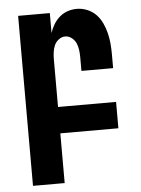

<svg xmlns="http://www.w3.org/2000/svg" viewBox="-53 -570 606 827"><g transform="rotate(-5 250.0 -156.5)"><path d="M56 215V-520H193V-434Q199 -453 209.5 -470.5Q220 -488 235.5 -501.5Q251 -515 270.5 -521.5Q290 -528 310 -528Q333 -528 355 -519Q377 -510 393 -493.5Q409 -477 419 -455.5Q429 -434 434.5 -411.5Q440 -389 442 -366Q444 -343 444 -320V-260H307V-320Q307 -335 305 -350.5Q303 -366 297 -380Q291 -394 278 -404Q265 -414 250 -414Q235 -414 222 -404Q209 -394 203 -380Q197 -366 195 -350.5Q193 -335 193 -320V-114H444V0H193V215Z"/></g></svg>

Font: Iosevka Heavy
Style: Regular
Weight: 900
Monospace: yes
Designer: Belleve Invis
Foundry: Belleve Invis
Version: Version 32.5.0; ttfautohint (v1.8.4)